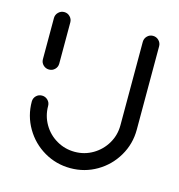

<svg xmlns="http://www.w3.org/2000/svg" viewBox="-84 -593 622 668"><g transform="rotate(15 227.0 -259.5)"><path d="M67.4 -311.5Q55.2 -311.5 46.5 -320Q37.8 -328.5 37.8 -340.7V-489.3Q37.8 -501.1 46.5 -509.8Q55.2 -518.5 67.4 -518.5Q79.6 -518.5 88.1 -509.8Q96.7 -501.1 96.7 -489.3V-340.7Q96.7 -328.5 88.1 -320Q79.6 -311.5 67.4 -311.5ZM387 -518.5Q399.3 -518.5 408 -509.8Q416.7 -501.1 416.7 -488.9V-188.5Q416.7 -137 391.1 -93.5Q365.6 -50 322.2 -24.6Q278.9 0.7 227.8 0.7Q176.3 0.7 133 -24.6Q89.6 -50 64.1 -93.5Q38.5 -137 38.5 -188.5Q38.5 -200.7 47 -209.3Q55.6 -217.8 67.8 -217.8Q80 -217.8 88.7 -209.3Q97.4 -200.7 97.4 -188.5Q97.4 -153 114.8 -123Q132.2 -93 162.2 -75.6Q192.2 -58.1 227.8 -58.1Q263 -58.1 292.8 -75.7Q322.6 -93.3 340.2 -123.1Q357.8 -153 357.8 -188.5V-488.9Q357.8 -501.1 366.3 -509.8Q374.8 -518.5 387 -518.5Z"/></g></svg>

Font: 26F Galaxy Hebrew Medium
Style: Regular
Weight: 500
Designer: C₂₉H₂₅N₃O₅
Version: Version 1.000